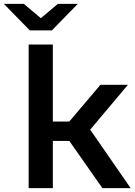

<svg xmlns="http://www.w3.org/2000/svg" viewBox="-66 -972 695 992"><path d="M609 0H463L292 -244H207V0H82V-742H207V-344H292L453 -534H595L400 -302ZM336 -952 202 -815H88L-46 -952H57L145 -878L233 -952Z"/></svg>

Font: mBank SemiBold
Style: Regular
Weight: 600
Designer: Julieta Ulanovsky
Foundry: Julieta Ulanovsky
Version: Version 7.200